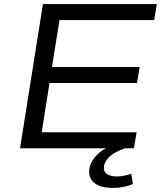

<svg xmlns="http://www.w3.org/2000/svg" viewBox="-20 -725 787 939"><path d="M78 0 190 -705H747L734 -627H271L234 -397H663L650 -319H222L184 -78H648L635 0ZM533 194Q470 194 439.5 168Q409 142 418 95Q427 56 463.5 24Q500 -8 567 -31L591 0Q565 9 543 21.5Q521 34 507 50.5Q493 67 489 85Q484 111 501 124.5Q518 138 552 138Q569 138 586 134.5Q603 131 622 125L630 175Q610 184 585.5 189Q561 194 533 194Z"/></svg>

Font: Nunito Sans 10pt Expanded
Style: Italic
Weight: 400
Width: 7
Italic angle: -9°
Designer: Vernon Adams
Foundry: Vernon Adams
Version: Version 3.101;gftools[0.9.27]